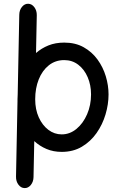

<svg xmlns="http://www.w3.org/2000/svg" viewBox="-20 -759 609 1007"><path d="M108.9 227.5Q89.8 227.1 76.7 209.5Q63.5 191.9 64 167.5L71.8 -228.5Q71.8 -233.4 71.8 -238.3Q71.8 -251 72.8 -263.7L81.1 -681.6Q81.5 -706.1 95.2 -722.9Q108.9 -739.7 127.9 -739.3Q147 -738.8 160.2 -721.2Q173.3 -703.6 172.9 -679.2L168.9 -481Q197.3 -505.9 234.1 -520.8Q271 -535.6 316.9 -535.6Q375.5 -535.6 418.9 -511.2Q462.4 -486.8 491.5 -446.8Q520.5 -406.7 534.9 -358.9Q549.3 -311 549.3 -263.7Q549.3 -211.9 533.4 -158.7Q517.6 -105.5 486.3 -61Q455.1 -16.6 409.4 10.5Q363.8 37.6 303.7 37.6Q259.8 37.6 223.6 22.2Q187.5 6.8 159.7 -19L155.8 169.9Q155.3 194.3 141.6 211.2Q127.9 228 108.9 227.5ZM316.9 -443.8Q270.5 -443.8 236.1 -416.5Q201.7 -389.2 183.1 -342.5Q164.6 -295.9 164.6 -238.3Q164.6 -185.1 183.3 -143.6Q202.1 -102.1 233.6 -78.1Q265.1 -54.2 303.7 -54.2Q346.2 -54.2 381.1 -83Q416 -111.8 436.8 -159.7Q457.5 -207.5 457.5 -263.7Q457.5 -313 439.9 -354Q422.4 -395 390.6 -419.4Q358.9 -443.8 316.9 -443.8Z"/></svg>

Font: Mikhak-DS1-FD Medium
Style: Regular
Weight: 500
Designer: Amin Abedi
Version: Version 3.2